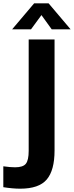

<svg xmlns="http://www.w3.org/2000/svg" viewBox="-20 -950 446 1158"><path d="M0 53Q42 59 71 59Q119 59 136 37.5Q153 16 153 -40V-712H309V-42Q309 77 262 132.5Q215 188 102 188Q57 188 0 179ZM167 -773H53L186 -930H273L406 -773H292L230 -859Z"/></svg>

Font: Muli ExtraBold
Style: Regular
Weight: 800
Designer: Vernon Adams
Foundry: Vernon Adams
Version: Version 2.000